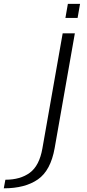

<svg xmlns="http://www.w3.org/2000/svg" viewBox="-192 -768 462 1017"><path d="M-172 229.5Q-59 229.5 8.8 182.2Q76.5 135 97.5 16.5L204.5 -591.5H140L32.5 18.5Q16.5 109.5 -33.8 146.8Q-84 184 -163.5 184ZM167.5 -747.5 154.5 -673H219L232 -747.5Z"/></svg>

Font: Anybody SemiExpanded Light
Style: Italic
Weight: 300
Width: 6
Italic angle: -10°
Version: Version 1.113;gftools[0.9.25]